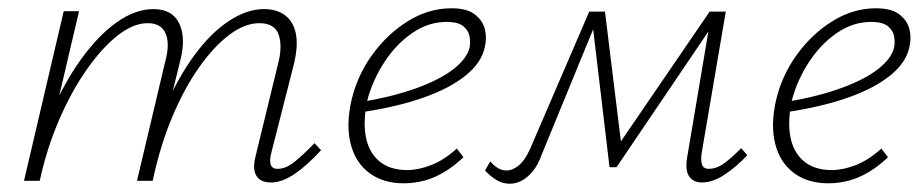

<svg xmlns="http://www.w3.org/2000/svg" viewBox="-20 -437 2233 464"><path d="M635 4Q618 4 608 -3Q598 -10 595 -24.5Q592 -39 598 -61L652 -283Q663 -325 653.5 -353Q644 -381 607 -381Q572 -381 535 -353.5Q498 -326 462 -275.5Q426 -225 396.5 -155Q367 -85 349 0H321Q343 -97 377 -174Q411 -251 450.5 -304.5Q490 -358 533.5 -386.5Q577 -415 618 -415Q649 -415 669 -400Q689 -385 695 -355.5Q701 -326 690 -281L636 -69Q631 -51 634 -40Q637 -29 651 -29Q671 -29 692.5 -46.5Q714 -64 740 -91L756 -74Q723 -38 692.5 -17Q662 4 635 4ZM38 0 134 -410H171L75 0ZM50 0Q70 -86 102.5 -161.5Q135 -237 176 -294Q217 -351 262 -383Q307 -415 351 -415Q397 -415 413.5 -379.5Q430 -344 415 -288L344 0H311L379 -287Q391 -330 380.5 -355.5Q370 -381 337 -381Q302 -381 264 -351Q226 -321 189 -268Q152 -215 122.5 -146.5Q93 -78 76 0Z M956 6Q906 6 872.5 -19Q839 -44 827.5 -89Q816 -134 829 -193Q843 -254 879.5 -304.5Q916 -355 966 -386Q1016 -417 1071 -417Q1108 -417 1127 -402.5Q1146 -388 1151.5 -367.5Q1157 -347 1152 -325Q1145 -287 1106.5 -255.5Q1068 -224 1004.5 -201.5Q941 -179 855 -166L856 -191Q932 -204 988 -224.5Q1044 -245 1076.5 -270.5Q1109 -296 1115 -323Q1117 -334 1115 -348Q1113 -362 1100.5 -373Q1088 -384 1059 -384Q1015 -384 976 -357Q937 -330 909 -287Q881 -244 868 -196Q857 -145 864 -107Q871 -69 896.5 -47.5Q922 -26 964 -26Q991 -26 1022 -38Q1053 -50 1084 -78L1100 -57Q1078 -36 1054 -21.5Q1030 -7 1005.5 -0.5Q981 6 956 6Z M1676 4Q1655 4 1645 -11.5Q1635 -27 1641 -59L1697 -391L1715 -395L1470 -33H1453L1411 -387L1422 -409H1442L1483 -75L1468 -77L1695 -409H1734L1676 -69Q1673 -50 1676.5 -39.5Q1680 -29 1693 -29Q1713 -29 1733 -44.5Q1753 -60 1771 -79L1786 -62Q1761 -35 1732 -15.5Q1703 4 1676 4ZM1212 7Q1194 7 1179 -2.5Q1164 -12 1152 -25L1165 -47Q1173 -37 1183 -31Q1193 -25 1204 -25Q1219 -25 1234 -37.5Q1249 -50 1261 -77L1404 -409H1431L1289 -63Q1280 -38 1267.5 -23Q1255 -8 1241 -0.5Q1227 7 1212 7Z M1982 6Q1932 6 1898.5 -19Q1865 -44 1853.5 -89Q1842 -134 1855 -193Q1869 -254 1905.5 -304.5Q1942 -355 1992 -386Q2042 -417 2097 -417Q2134 -417 2153 -402.5Q2172 -388 2177.5 -367.5Q2183 -347 2178 -325Q2171 -287 2132.5 -255.5Q2094 -224 2030.5 -201.5Q1967 -179 1881 -166L1882 -191Q1958 -204 2014 -224.5Q2070 -245 2102.5 -270.5Q2135 -296 2141 -323Q2143 -334 2141 -348Q2139 -362 2126.5 -373Q2114 -384 2085 -384Q2041 -384 2002 -357Q1963 -330 1935 -287Q1907 -244 1894 -196Q1883 -145 1890 -107Q1897 -69 1922.5 -47.5Q1948 -26 1990 -26Q2017 -26 2048 -38Q2079 -50 2110 -78L2126 -57Q2104 -36 2080 -21.5Q2056 -7 2031.5 -0.5Q2007 6 1982 6Z"/></svg>

Font: Ysabeau Office ExtraLight
Style: Italic
Weight: 250
Italic angle: -12°
Designer: Christian Thalmann (Catharsis Fonts)
Version: Version 2.001;gftools[0.9.30]; featfreeze: tnum,lnum,ss02